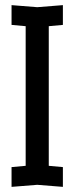

<svg xmlns="http://www.w3.org/2000/svg" viewBox="-20 -724 290 748"><path d="M25 4V-73L80 -78V-622L25 -627V-704L125 -696L225 -704V-627L170 -622V-78L225 -73V4L125 -4Z"/></svg>

Font: Tektur Condensed
Style: Regular
Weight: 400
Width: 3
Designer: Adam Jagosz
Foundry: Adam Jagosz
Version: Version 1.005;gftools[0.9.30]